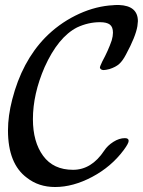

<svg xmlns="http://www.w3.org/2000/svg" viewBox="-20 -725 573 770"><path d="M481 -171Q496 -171 496 -160Q496 -150 476 -123Q426 -56 349.5 -15.5Q273 25 201 25Q135 25 88 -12Q12 -68 12 -202Q12 -260 29 -326Q68 -478 161 -574Q214 -628 281.5 -662Q349 -696 418 -703Q424 -704 433 -704Q435 -705 457 -705Q533 -702 533 -640Q533 -636 531 -620Q524 -578 485 -506Q472 -481 458 -468.5Q444 -456 419 -448Q403 -444 396 -444Q385 -444 381 -452Q379 -456 390 -478Q414 -522 428 -563Q433 -580 433 -594Q433 -617 420.5 -626.5Q408 -636 381 -636Q334 -636 289 -615Q213 -576 159 -456Q112 -348 112 -247Q112 -156 153 -100Q194 -44 273 -44Q347 -44 398 -121Q411 -141 434.5 -156Q458 -171 481 -171Z"/></svg>

Font: MathJax_Caligraphic
Style: Regular
Weight: 400
Version: Version 1.1